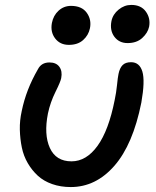

<svg xmlns="http://www.w3.org/2000/svg" viewBox="-20 -754 637 784"><path d="M501 -578.1Q466.3 -578.1 447 -604Q427.7 -629.9 435.1 -668Q440.9 -695.8 464.4 -714.8Q487.8 -733.9 516.1 -733.9Q556.2 -733.9 575.7 -706.5Q595.2 -679.2 588.9 -645Q583.5 -619.6 560.8 -598.9Q538.1 -578.1 501 -578.1ZM191.9 -660.2Q197.8 -690.9 219.2 -710.4Q240.7 -730 270 -730Q314 -730 334.2 -701.9Q354.5 -673.8 347.2 -638.2Q341.3 -609.9 319.3 -590.3Q297.4 -570.8 261.2 -570.8Q225.1 -570.8 205.1 -597.2Q185.1 -623.5 191.9 -660.2ZM269 9.8Q227.5 9.8 192.9 -2.4Q158.2 -14.6 134.5 -36.4Q110.8 -58.1 93.5 -87.6Q76.2 -117.2 69.1 -151.9Q62 -186.5 61 -224.4Q60.1 -262.2 68.8 -300.8Q86.4 -387.7 134.8 -471.2Q148.9 -499 182.1 -499Q209.5 -499 222.4 -481.2Q235.4 -463.4 230 -435.1Q227.5 -420.9 206.5 -378.7Q185.5 -336.4 175.8 -291Q158.7 -204.6 183.6 -149.9Q208.5 -95.2 272 -95.2Q332.5 -95.2 378.2 -158.4Q423.8 -221.7 448.2 -345.2Q454.6 -375 457.8 -406.5Q460.9 -438 463.9 -452.1Q468.8 -476.1 480.5 -488Q492.2 -500 515.1 -500Q549.8 -500 561.3 -461.9Q572.8 -423.8 557.1 -335Q522.9 -163.6 447 -76.9Q371.1 9.8 269 9.8Z"/></svg>

Font: Shantell Sans Normal
Style: Italic
Weight: 500
Italic angle: -11.31°
Designer: Stephen Nixon, Anya Danilova, Shantell Martin
Foundry: Arrow Type
Version: Version 1.006;[559af2be0]